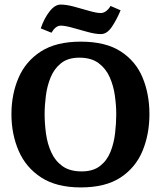

<svg xmlns="http://www.w3.org/2000/svg" viewBox="-20 -810 703 839"><path d="M333 9Q227 9 160 -34.5Q93 -78 61.5 -151Q30 -224 30 -311Q30 -398 61 -470Q92 -542 158.5 -585Q225 -628 333 -628Q442 -628 508 -585Q574 -542 603.5 -470Q633 -398 633 -311Q633 -224 603 -151Q573 -78 507 -34.5Q441 9 333 9ZM337 -61Q387 -61 417.5 -85Q448 -109 463 -147Q478 -185 483 -228.5Q488 -272 488 -311Q488 -349 482 -392Q476 -435 459.5 -472.5Q443 -510 411 -534Q379 -558 327 -558Q277 -558 247 -534Q217 -510 201.5 -472.5Q186 -435 180.5 -392Q175 -349 175 -311Q175 -270 181 -226Q187 -182 204 -144.5Q221 -107 253 -84Q285 -61 337 -61ZM421 -661Q397 -661 362.5 -670.5Q328 -680 296 -689Q264 -698 245 -698Q236 -698 228 -693Q220 -688 214.5 -681Q209 -674 205 -667L158 -686Q173 -730 196.5 -760Q220 -790 245 -790Q270 -790 303.5 -781Q337 -772 369.5 -762.5Q402 -753 421 -753Q430 -753 438.5 -758Q447 -763 453.5 -770.5Q460 -778 463 -784L507 -765Q489 -722 468 -691.5Q447 -661 421 -661Z"/></svg>

Font: Manuale
Style: Bold
Weight: 700
Version: Version 1.002